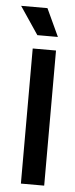

<svg xmlns="http://www.w3.org/2000/svg" viewBox="-62 -711 290 739"><g transform="rotate(5 83.0 -341.0)"><path d="M48 0V-522H138V0ZM61.3 -574.7 -10.7 -681.7H91L140.7 -574.7Z"/></g></svg>

Font: Bricolage Grotesque 96pt ExtraBold SemiCondensed
Style: Regular
Weight: 800
Width: 4
Version: Version 1.001;gftools[0.9.33.dev8+g029e19f]